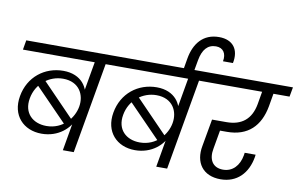

<svg xmlns="http://www.w3.org/2000/svg" viewBox="-96 -1197 2198 1395"><g transform="rotate(10 1003.0 -499.0)"><path d="M519.1 0 636.3 -669.6H768.1L780.2 -740H38.3L26.2 -669.6H555.9L513 -424.4L530.8 -387C535.9 -474.1 478.7 -568.8 343.4 -568.8C205.3 -568.8 89.1 -478.6 63.9 -333.4C37.9 -188.1 130.8 -91.3 264.6 -91.3C387.5 -91.3 473.4 -168.1 500.2 -252.6L481.4 -246.1L438.7 0ZM289.8 -152.6C189.7 -152.6 116.5 -218 136.8 -329.6C156.5 -441.9 250.3 -512 350.9 -512C471.5 -512 516.7 -419.5 500.7 -331.6C486.2 -248.9 413.1 -152.6 289.8 -152.6ZM478.1 -213.9 203.6 -497.3 157.1 -454.1 434.8 -168.9Z M1208.1 0 1325.3 -669.6H1457.1L1469.2 -740H727.3L715.2 -669.6H1244.9L1202 -424.4L1219.8 -387C1224.9 -474.1 1167.7 -568.8 1032.4 -568.8C894.3 -568.8 778.1 -478.6 752.9 -333.4C726.9 -188.1 819.8 -91.3 953.6 -91.3C1076.5 -91.3 1162.4 -168.1 1189.2 -252.6L1170.4 -246.1L1127.7 0ZM978.8 -152.6C878.7 -152.6 805.5 -218 825.8 -329.6C845.5 -441.9 939.3 -512 1039.9 -512C1160.5 -512 1205.7 -419.5 1189.7 -331.6C1175.2 -248.9 1102.1 -152.6 978.8 -152.6ZM1167.1 -213.9 892.6 -497.3 846.1 -454.1 1123.8 -168.9Z M1276.3 -724.7 1292.3 -814.4C1306.6 -894.5 1343 -936.5 1404.1 -936.5C1457.7 -936.5 1483.6 -896.5 1472.4 -838.4H1545.8C1566.6 -938.3 1519.1 -1006.8 1414.6 -1006.8C1295.9 -1006.8 1233.4 -924.2 1214.2 -813.9L1198.9 -724.7Z M1602.8 9C1723.3 9 1800.9 -71 1821.6 -194C1821.6 -197.8 1822.6 -204.1 1823.6 -211.1H1743.2L1740.4 -191.8C1726.7 -114.5 1679.3 -62.9 1608.8 -62.9C1530.5 -62.9 1498.6 -121.5 1514.6 -202.5L1545.6 -379.2L1496.8 -338.5H1589C1743.9 -338.5 1830.9 -425.6 1857.9 -574.4L1876.6 -683.2H1793.1L1774.4 -574.4C1753.9 -463.3 1687.1 -407.4 1573.1 -407.4H1467.6L1431.9 -206.5C1408.4 -81.8 1471.4 9 1602.8 9ZM1993.1 -669.6 2005.9 -740H1417.3L1405.2 -669.6Z"/></g></svg>

Font: Poppins Devanagari Thin
Style: Italic
Weight: 100
Italic angle: -10°
Designer: Ninad Kale (Devanagari), Jonny Pinhorn (Latin)
Foundry: Indian Type Foundry
Version: 4.005